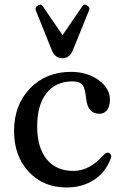

<svg xmlns="http://www.w3.org/2000/svg" viewBox="-20 -817 551 847"><path d="M256 -560Q224 -560 210 -592L138 -771Q133 -784 145 -791L148 -793Q162 -802 169 -789L256 -662L343 -789Q350 -802 364 -793L367 -791Q378 -783 373 -772L300 -592Q285 -560 256 -560ZM273 10Q171 10 106.5 -59.5Q42 -129 42 -239Q42 -354 112.5 -427Q183 -500 293 -500Q364 -500 414.5 -464Q465 -428 465 -377Q465 -349 452.5 -332Q440 -315 419 -315Q367 -315 360 -382Q356 -427 343.5 -442.5Q331 -458 300 -458Q226 -458 185 -406Q144 -354 144 -259Q144 -166 186 -114.5Q228 -63 304 -63Q375 -63 437 -133L442 -138Q453 -147 462 -142Q473 -136 470 -122L469 -119Q447 -58 395.5 -24Q344 10 273 10Z"/></svg>

Font: Caslon OS
Style: Regular
Weight: 400
Designer: Alfredo Marco Pradil
Foundry: Hanken Design Co.
Version: Version 1.000;PS 001.000;hotconv 1.0.88;makeotf.lib2.5.64775